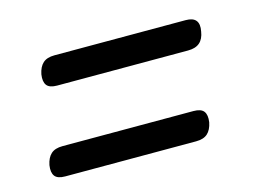

<svg xmlns="http://www.w3.org/2000/svg" viewBox="-56 -587 711 513"><g transform="rotate(-15 300.0 -330.0)"><path d="M69 -170Q48 -170 40.5 -180Q33 -190 36 -210Q40 -230 51 -240Q62 -250 83 -250H445Q466 -250 473.5 -240Q481 -230 478 -210Q474 -190 463 -180Q452 -170 431 -170ZM111 -410Q90 -410 82.5 -420Q75 -430 78 -450Q82 -470 93 -480Q104 -490 125 -490H488Q508 -490 516 -480Q524 -470 520 -450Q517 -430 505.5 -420Q494 -410 473 -410Z"/></g></svg>

Font: Maple Mono Light
Style: Italic
Weight: 300
Italic angle: -10°
Monospace: yes
Designer: subframe7536
Version: Version 7.000